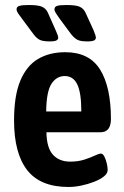

<svg xmlns="http://www.w3.org/2000/svg" viewBox="-20 -738 494 765"><path d="M253 7Q141 7 88.5 -60Q36 -127 36 -258Q36 -357 61 -416.5Q86 -476 131.5 -503Q177 -530 240 -530Q336 -530 379 -460.5Q422 -391 422 -264Q422 -211 380 -211H165Q166 -149 191 -121.5Q216 -94 260 -94Q291 -94 316 -102Q341 -110 357.5 -118Q374 -126 382 -126Q390 -126 396 -114Q402 -102 405.5 -86.5Q409 -71 409 -61Q409 -47 394 -35Q379 -23 354.5 -13.5Q330 -4 303.5 1.5Q277 7 253 7ZM164 -294H304Q304 -368 288 -401.5Q272 -435 238 -435Q205 -435 185 -404Q165 -373 164 -294ZM328 -573Q303 -573 290.5 -578.5Q278 -584 264 -601L218 -663Q209 -676 203 -685Q197 -694 197 -701Q197 -711 207.5 -714.5Q218 -718 245 -718Q281 -718 296.5 -711.5Q312 -705 320 -689L353 -617Q362 -595 362 -588Q362 -581 355 -577Q348 -573 328 -573ZM178 -573Q153 -573 140 -578.5Q127 -584 114 -601L68 -663Q58 -676 52 -685Q46 -694 46 -701Q46 -711 57 -714.5Q68 -718 95 -718Q131 -718 146.5 -711.5Q162 -705 170 -689L202 -617Q212 -595 212 -588Q212 -581 205 -577Q198 -573 178 -573Z"/></svg>

Font: Asap Condensed SemiBold
Style: Regular
Weight: 600
Width: 3
Designer: Pablo Cosgaya
Foundry: Omnibus-Type
Version: Version 3.001; ttfautohint (v1.8.4.7-5d5b)